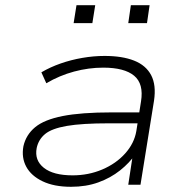

<svg xmlns="http://www.w3.org/2000/svg" viewBox="-20 -710 711 738"><path d="M253 8Q188 8 144 -13Q100 -34 81 -69Q62 -104 70 -148Q80 -192 115 -221Q150 -250 221 -264Q292 -278 409 -278H530L523 -236H399Q295 -236 237 -226Q179 -216 153.5 -195Q128 -174 121 -141Q112 -94 148.5 -65Q185 -36 259 -36Q320 -36 373 -58.5Q426 -81 461 -120Q496 -159 504 -206L522 -320Q533 -388 495.5 -419Q458 -450 377 -450Q321 -450 265 -435Q209 -420 158 -390L139 -432Q173 -452 213 -466Q253 -480 296.5 -487.5Q340 -495 382 -495Q450 -495 495.5 -477Q541 -459 561 -421Q581 -383 572 -323L520 0H473L491 -118L502 -119Q478 -84 441.5 -55Q405 -26 358 -9Q311 8 253 8ZM473 -621 483 -690H555L545 -621ZM263 -621 274 -690H346L335 -621Z"/></svg>

Font: Nunito Sans 10pt Expanded ExtraLight
Style: Italic
Weight: 250
Width: 7
Italic angle: -9°
Designer: Vernon Adams
Foundry: Vernon Adams
Version: Version 3.101;gftools[0.9.27]